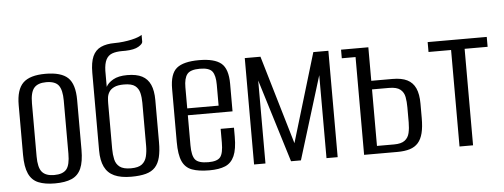

<svg xmlns="http://www.w3.org/2000/svg" viewBox="-46 -762 2337 890"><g transform="rotate(-5 1122.5 -317.5)"><path d="M177 7Q131 7 100.5 -5.5Q70 -18 55.5 -50Q41 -82 41 -138V-369Q41 -441 72.5 -472Q104 -503 177 -503Q250 -503 281.5 -473Q313 -443 313 -369V-138Q313 -82 299 -50.5Q285 -19 255 -6Q225 7 177 7ZM177 -32Q217 -32 234 -52Q251 -72 251 -125V-372Q251 -421 235 -442.5Q219 -464 177 -464Q138 -464 120.5 -443.5Q103 -423 103 -372V-125Q103 -73 120.5 -52.5Q138 -32 177 -32Z M532 7Q484 7 453.5 -7Q423 -21 408.5 -51Q394 -81 394 -127V-488Q394 -537 406.5 -565Q419 -593 445 -605Q471 -617 509 -617Q529 -617 550 -619.5Q571 -622 589 -626Q607 -630 619.5 -635Q632 -640 637 -644V-612Q637 -602 617 -590Q597 -578 556 -577H541Q512 -577 493.5 -570Q475 -563 465.5 -544.5Q456 -526 455 -493V-418Q464 -436 488.5 -450Q513 -464 554 -464Q597 -464 623 -450.5Q649 -437 661.5 -409Q674 -381 674 -337V-141Q674 -100 667 -71.5Q660 -43 644 -25.5Q628 -8 600.5 -0.5Q573 7 532 7ZM534 -32Q569 -32 585.5 -45Q602 -58 607.5 -80.5Q613 -103 613 -129V-330Q613 -355 608 -376Q603 -397 587 -409.5Q571 -422 535 -422Q506 -422 489.5 -414Q473 -406 465.5 -393.5Q458 -381 456.5 -367.5Q455 -354 455 -342V-129Q455 -103 460 -80.5Q465 -58 482 -45Q499 -32 534 -32Z M896 9Q846 9 815 -2.5Q784 -14 770 -45Q756 -76 756 -135V-382Q756 -452 787.5 -478Q819 -504 892 -504Q963 -504 994.5 -478Q1026 -452 1026 -382V-254H818V-114Q818 -66 833 -47.5Q848 -29 894 -29Q936 -29 950 -47Q964 -65 964 -114V-178H1026V-136Q1026 -78 1012 -46.5Q998 -15 969.5 -3Q941 9 896 9ZM818 -286H964V-384Q964 -426 950 -445Q936 -464 892 -464Q848 -464 833 -445Q818 -426 818 -384Z M1104 0V-495H1177L1299 -82L1423 -495H1493V0H1441V-386L1322 0H1276L1157 -386V0Z M1616 0V-455H1552V-495H1679V-339H1778Q1820 -339 1846 -326Q1872 -313 1884.5 -285.5Q1897 -258 1897 -214V-147Q1897 -105 1890 -77Q1883 -49 1868 -32Q1853 -15 1829 -7.5Q1805 0 1771 0ZM1679 -36H1759Q1792 -36 1808.5 -48.5Q1825 -61 1830 -83Q1835 -105 1835 -132V-202Q1835 -228 1831 -250Q1827 -272 1810.5 -285.5Q1794 -299 1758 -299H1679Z M2060 0V-449H1955V-495H2230V-449H2123V0Z"/></g></svg>

Font: Alumni Sans
Style: Regular
Weight: 400
Designer: Robert E. Leuschke
Foundry: Robert E. Leuschke
Version: Version 1.018